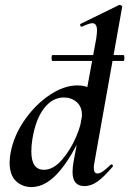

<svg xmlns="http://www.w3.org/2000/svg" viewBox="-20 -745 524 778"><path d="M189 -510Q189 -522 193 -522H480Q484 -522 484 -510Q484 -498 480 -498H193Q189 -498 189 -510ZM19 -86Q19 -106 23 -126Q36 -196 80 -259Q124 -322 182 -360.5Q240 -399 294 -399Q329 -399 353.5 -382Q378 -365 380 -332L330 -246Q283 -127 226 -57Q169 13 108 13Q70 13 44.5 -11.5Q19 -36 19 -86ZM312 -279Q312 -313 290.5 -331.5Q269 -350 239 -350Q192 -350 158 -305.5Q124 -261 111 -180Q107 -156 107 -131Q107 -57 158 -57Q196 -57 231.5 -98Q267 -139 289.5 -193Q312 -247 312 -279ZM274 -48Q274 -68 278 -89L370 -589Q373 -609 373 -622Q373 -651 354 -651Q342 -651 312 -637H311Q306 -637 305 -642.5Q304 -648 308 -649L463 -725H465Q469 -725 472.5 -722Q476 -719 475 -717L363 -89Q360 -74 360 -65Q360 -42 375 -42Q385 -42 397.5 -51Q410 -60 428 -77Q430 -79 432 -79Q435 -79 437 -75.5Q439 -72 436 -69Q402 -29 376 -10Q350 9 322 9Q274 9 274 -48Z"/></svg>

Font: Cormorant Infant
Style: Bold Italic
Weight: 700
Italic angle: -10°
Designer: Christian Thalmann (Catharsis Fonts)
Foundry: Catharsis Fonts
Version: Version 4.000